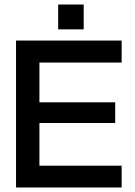

<svg xmlns="http://www.w3.org/2000/svg" viewBox="-20 -830 598 850"><path d="M237.5 -810H350.5V-700H237.5ZM518.5 -650.5V-553H154.5V-377H490V-285.5H154.5V-96.5H518.5V0H51V-650.5Z"/></svg>

Font: Overused Grotesk Medium
Style: Regular
Weight: 525
Version: Version 0.004